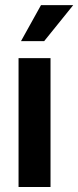

<svg xmlns="http://www.w3.org/2000/svg" viewBox="-20 -748 313 768"><path d="M54.2 0V-515.6H182.1V0ZM64 -583.5 144 -727.5H272.9L156.7 -583.5Z"/></svg>

Font: Inter Display Semi Bold
Style: Regular
Weight: 600
Designer: Rasmus Andersson
Foundry: rsms
Version: Version 4.000;git-37864ae